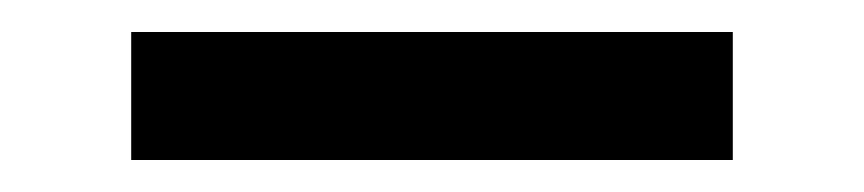

<svg xmlns="http://www.w3.org/2000/svg" viewBox="-20 -20 540 120"><path d="M62 80V0H438V80Z"/></svg>

Font: Iosevka Term Medium
Style: Regular
Weight: 500
Monospace: yes
Designer: Belleve Invis
Foundry: Belleve Invis
Version: Version 26.3.1